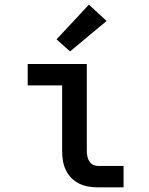

<svg xmlns="http://www.w3.org/2000/svg" viewBox="-20 -805 640 825"><path d="M401 0Q380 0 359.5 -3.5Q339 -7 320.5 -16Q302 -25 287 -40Q272 -55 263 -74Q254 -93 250.5 -113.5Q247 -134 247 -155V-438H99V-530H353V-155Q353 -144 355.5 -132.5Q358 -121 364 -111.5Q370 -102 380 -97Q390 -92 401 -92H511V0ZM281 -584 223 -636 362 -785 438 -715Z"/></svg>

Font: Iosevka Curly SmBdEx
Style: Regular
Weight: 600
Width: 7
Monospace: yes
Designer: Belleve Invis
Foundry: Belleve Invis
Version: Version 11.1.0; ttfautohint (v1.8.3)